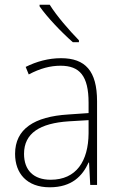

<svg xmlns="http://www.w3.org/2000/svg" viewBox="-20 -785 509 815"><path d="M191 -765H148V-758C180 -712 242 -647 289 -606H315V-614C274 -656 220 -718 191 -765ZM239 -538C186 -538 135 -524 89 -501L102 -469C151 -495 194 -506 237 -506C318 -506 356 -463 356 -349V-305L269 -299C126 -290 44 -238 44 -132C44 -49 94 10 191 10C285 10 330 -38 356 -95H358L363 0H392V-355C392 -484 342 -538 239 -538ZM272 -270 356 -275V-219C355 -101 304 -22 195 -22C123 -22 82 -62 82 -132C82 -220 150 -262 272 -270Z"/></svg>

Font: Noto Sans Bengali SemiCondensed ExtraLight
Style: Regular
Weight: 200
Width: 4
Designer: Joana Ranito - Universal Thirst; Jelle Bosma - Monotype Design Team
Foundry: Universal Thirst ehf.
Version: Version 3.000